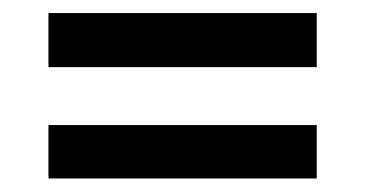

<svg xmlns="http://www.w3.org/2000/svg" viewBox="-20 -420 549 288"><path d="M52.7 -400.4H455.1V-319.3H52.7ZM52.7 -232.4H455.1V-152.3H52.7Z"/></svg>

Font: Dinish Expanded
Style: Regular
Weight: 400
Width: 7
Designer: Charles Nix
Foundry: Playbeing
Version: Version 2.005; ttfautohint (v1.8.3)